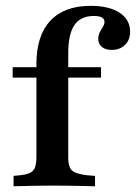

<svg xmlns="http://www.w3.org/2000/svg" viewBox="-20 -651 475 671"><path d="M24.2 -379.8V-416.1H333.1V-379.8ZM162.9 -2.4Q124.2 -2.4 93.1 -1.6Q62.1 -0.8 27.4 0V-36.3L51.6 -38.7Q83.9 -41.9 95.6 -54.8Q107.3 -67.7 107.3 -100V-208.1H218.5V-100Q218.5 -78.2 224.2 -65.7Q229.8 -53.2 244 -47.6Q258.1 -41.9 283.1 -38.7L312.1 -36.3V0Q287.1 -0.8 263.7 -1.2Q240.3 -1.6 215.7 -2Q191.1 -2.4 162.9 -2.4ZM107.3 -208.1V-427.4Q107.3 -526.6 156 -578.6Q204.8 -630.6 296.8 -630.6Q361.3 -630.6 398 -606.5Q434.7 -582.3 434.7 -540.3Q434.7 -511.3 416.9 -494Q399.2 -476.6 370.2 -476.6Q348.4 -476.6 335.9 -487.1Q323.4 -497.6 323.4 -515.3Q323.4 -527.4 328.6 -537.9Q333.9 -548.4 339.5 -557.3Q345.2 -566.1 345.2 -574.2Q345.2 -595.2 308.1 -595.2Q262.1 -595.2 240.3 -563.7Q218.5 -532.3 218.5 -465.3V-208.1Z"/></svg>

Font: Playfair 9pt
Style: Bold
Weight: 700
Designer: Claus Eggers Sørensen
Foundry: Claus Eggers Sørensen
Version: Version 2.203